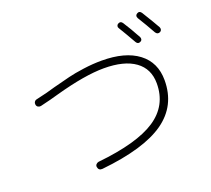

<svg xmlns="http://www.w3.org/2000/svg" viewBox="-134 -1000 1269 1156"><g transform="rotate(-20 500.0 -422.0)"><path d="M721.7 -804.7Q739.3 -815.4 751 -797.9Q781.2 -752 818.4 -683.6Q822.3 -675.8 820.3 -668Q818.4 -660.2 809.6 -656.2Q793 -647.5 782.2 -665Q742.2 -735.4 715.8 -778.3Q710.9 -785.2 712.9 -793Q714.8 -800.8 721.7 -804.7ZM879.9 -815.4Q928.7 -736.3 949.2 -699.2Q953.1 -691.4 951.2 -683.1Q949.2 -674.8 941.4 -670.9Q923.8 -662.1 912.1 -679.7Q878.9 -739.3 843.8 -795.9Q834 -814.5 851.1 -824.2Q868.2 -834 879.9 -815.4ZM115.2 -498Q105.5 -496.1 97.2 -501Q88.9 -505.9 86.9 -516.1Q85 -526.4 90.3 -534.7Q95.7 -543 106.4 -544.9Q181.6 -561.5 228.5 -576.2Q295.9 -593.8 335 -603.5Q374 -613.3 434.6 -621.6Q495.1 -629.9 550.8 -629.9Q702.1 -629.9 785.2 -566.9Q868.2 -503.9 868.2 -389.6Q868.2 -226.6 738.8 -135.3Q609.4 -43.9 334 -15.6Q309.6 -13.7 305.7 -37.1Q303.7 -46.9 310.1 -54.2Q316.4 -61.5 326.2 -63.5Q582 -89.8 699.7 -168Q817.4 -246.1 817.4 -387.7Q817.4 -481.4 747.6 -531.7Q677.7 -582 547.9 -582Q426.8 -582 236.3 -529.3Q186.5 -514.6 115.2 -498Z"/></g></svg>

Font: Rounded-X Mgen+ 2m light
Style: Regular
Weight: 200
Designer: [Source Han Sans]
Ryoko NISHIZUKA  (kana & ideographs); Paul D. Hunt (Latin, Greek & Cyrillic); Wenlong ZHANG  (bopomofo
Version: Version 1.059.20150602